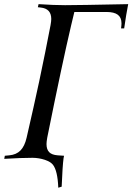

<svg xmlns="http://www.w3.org/2000/svg" viewBox="-20 -752 627 909"><path d="M134.8 -4.9Q81.5 -4.9 0 0L2.9 -14.6L23.9 -16.6Q57.1 -19.5 76.9 -39.6Q96.7 -59.6 106 -100.1Q141.1 -252.4 165.5 -366.2Q195.3 -507.3 219.2 -632.3Q222.7 -651.9 222.7 -662.1Q222.7 -711.4 172.4 -716.3L159.2 -717.8L162.6 -732.4Q235.8 -727.5 288.1 -727.5Q348.1 -727.5 586.9 -732.4Q577.6 -686 567.9 -617.7H553.2L554.7 -631.3Q555.2 -634.8 555.2 -641.6Q555.2 -668.9 537.8 -682.1Q520.5 -695.3 483.9 -695.3H332Q329.1 -684.1 316.9 -632.3Q274.9 -454.1 203.6 -100.1Q200.2 -80.6 200.2 -69.8Q200.2 -44.4 212.9 -31.5Q225.6 -18.6 253.4 -16.6L283.2 -14.6L280.8 -2Q275.9 34.7 272 131.8L255.9 136.7Q252.9 56.6 230.5 27.8Q219.2 13.7 192.1 4.6Q165 -4.4 134.8 -4.9Z"/></svg>

Font: Flanker
Style: Italic
Weight: 400
Italic angle: -12°
Designer: Flanker
Version: Version 2.027